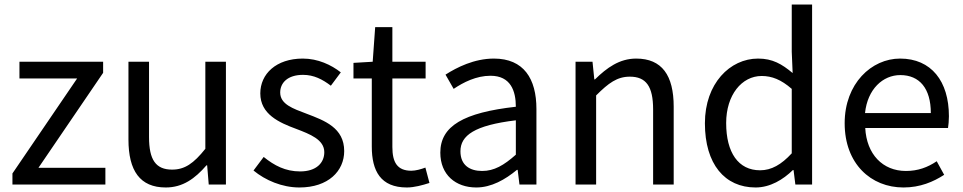

<svg xmlns="http://www.w3.org/2000/svg" viewBox="-20 -816 4258 849"><path d="M35 0H446V-74H150L436 -494V-543H66V-469H321L35 -49Z M713 13C788 13 842 -26 893 -85H896L903 0H979V-543H888V-158C836 -93 797 -66 741 -66C669 -66 639 -109 639 -210V-543H548V-199C548 -61 599 13 713 13Z M1304 13C1432 13 1502 -60 1502 -148C1502 -251 1415 -283 1336 -313C1275 -336 1219 -355 1219 -407C1219 -449 1251 -485 1320 -485C1368 -485 1406 -465 1443 -437L1487 -496C1445 -529 1386 -557 1319 -557C1201 -557 1131 -489 1131 -403C1131 -311 1214 -274 1290 -246C1350 -223 1414 -199 1414 -143C1414 -96 1379 -58 1307 -58C1242 -58 1193 -84 1146 -122L1101 -62C1153 -19 1227 13 1304 13Z M1779 13C1812 13 1848 3 1879 -7L1861 -75C1843 -68 1818 -61 1799 -61C1736 -61 1715 -99 1715 -166V-469H1862V-543H1715V-696H1639L1628 -543L1543 -538V-469H1624V-168C1624 -60 1663 13 1779 13Z M2086 13C2153 13 2214 -22 2266 -65H2269L2277 0H2352V-334C2352 -468 2296 -557 2164 -557C2077 -557 2000 -518 1950 -486L1986 -423C2029 -452 2086 -481 2149 -481C2238 -481 2261 -414 2261 -344C2030 -318 1927 -259 1927 -141C1927 -43 1995 13 2086 13ZM2112 -60C2058 -60 2016 -85 2016 -147C2016 -217 2078 -262 2261 -284V-132C2208 -85 2165 -60 2112 -60Z M2525 0H2616V-394C2671 -449 2709 -477 2765 -477C2837 -477 2868 -434 2868 -332V0H2959V-344C2959 -483 2907 -557 2793 -557C2719 -557 2663 -516 2611 -465H2608L2600 -543H2525Z M3321 13C3386 13 3443 -22 3486 -64H3489L3497 0H3571V-796H3481V-587L3485 -493C3437 -533 3396 -557 3332 -557C3208 -557 3097 -447 3097 -271C3097 -90 3185 13 3321 13ZM3341 -63C3245 -63 3191 -141 3191 -272C3191 -396 3260 -480 3348 -480C3393 -480 3434 -464 3481 -423V-138C3435 -88 3391 -63 3341 -63Z M3975 13C4049 13 4107 -12 4155 -43L4122 -103C4082 -76 4039 -60 3986 -60C3883 -60 3812 -134 3806 -250H4172C4174 -263 4176 -282 4176 -302C4176 -457 4098 -557 3960 -557C3834 -557 3715 -447 3715 -271C3715 -92 3831 13 3975 13ZM3805 -316C3816 -422 3884 -484 3961 -484C4046 -484 4096 -425 4096 -316Z"/></svg>

Font: Source Han Sans TC
Style: Regular
Weight: 400
Designer: Ryoko NISHIZUKA 西塚涼子 (kana, bopomofo & ideographs); Paul D. Hunt (Latin, Greek & Cyrillic); Sandoll Communications 산돌커뮤니
Foundry: Adobe
Version: Version 2.002;hotconv 1.0.116;makeotfexe 2.5.65601